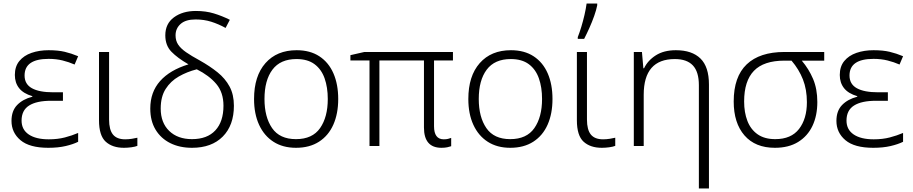

<svg xmlns="http://www.w3.org/2000/svg" viewBox="-20 -826 5165 1086"><path d="M336 -304V-256H269Q187 -256 144.5 -229Q102 -202 102 -144Q102 -93 142.5 -65.5Q183 -38 256 -38Q306 -38 346.5 -48.5Q387 -59 422 -74V-24Q394 -10 351.5 0Q309 10 253 10Q147 10 96 -33Q45 -76 45 -142Q45 -199 77 -232Q109 -265 163 -279V-282Q112 -297 88 -327.5Q64 -358 64 -402Q64 -450 89.5 -481Q115 -512 158.5 -527Q202 -542 255 -542Q308 -542 346 -533Q384 -524 422 -508L402 -461Q370 -475 334 -484Q298 -493 255 -493Q119 -493 119 -399Q119 -350 160.5 -327Q202 -304 280 -304Z M597 -532V-150Q597 -92 619 -65Q641 -38 688 -38Q707 -38 726 -41Q745 -44 757 -47V-1Q745 4 723.5 7Q702 10 681 10Q616 10 578 -24.5Q540 -59 540 -146V-532Z M1088 -764Q1144 -764 1190 -750Q1236 -736 1280 -714L1256 -668Q1216 -690 1175 -703Q1134 -716 1086 -716Q1030 -716 1001.5 -690.5Q973 -665 973 -626Q973 -596 987.5 -574Q1002 -552 1032 -531Q1062 -510 1110 -484Q1167 -452 1210.5 -417Q1254 -382 1278.5 -336.5Q1303 -291 1303 -228Q1303 -117 1240 -53.5Q1177 10 1066 10Q996 10 943 -16.5Q890 -43 860 -92.5Q830 -142 830 -212Q830 -305 885.5 -367.5Q941 -430 1046 -462Q984 -498 949.5 -533.5Q915 -569 915 -626Q915 -692 964 -728Q1013 -764 1088 -764ZM1093 -434Q1038 -420 991.5 -393.5Q945 -367 917 -323Q889 -279 889 -212Q889 -132 937 -85.5Q985 -39 1066 -39Q1152 -39 1198 -88.5Q1244 -138 1244 -228Q1244 -303 1203.5 -351Q1163 -399 1093 -434Z M1893 -266Q1893 -183 1865.5 -121Q1838 -59 1784.5 -24.5Q1731 10 1654 10Q1580 10 1527 -24Q1474 -58 1445.5 -120Q1417 -182 1417 -266Q1417 -396 1481.5 -469Q1546 -542 1658 -542Q1734 -542 1786.5 -507.5Q1839 -473 1866 -411Q1893 -349 1893 -266ZM1476 -266Q1476 -164 1519 -101.5Q1562 -39 1654 -39Q1747 -39 1790.5 -101.5Q1834 -164 1834 -266Q1834 -332 1816 -383Q1798 -434 1759 -463Q1720 -492 1657 -492Q1566 -492 1521 -432Q1476 -372 1476 -266Z M2490 -38Q2504 -38 2514 -40.5Q2524 -43 2532 -46V1Q2524 4 2510 7Q2496 10 2477 10Q2378 10 2378 -105V-484H2126V0H2070V-484H1962V-514L2041 -532H2542V-484H2435V-112Q2435 -38 2490 -38Z M3105 -266Q3105 -183 3077.5 -121Q3050 -59 2996.5 -24.5Q2943 10 2866 10Q2792 10 2739 -24Q2686 -58 2657.5 -120Q2629 -182 2629 -266Q2629 -396 2693.5 -469Q2758 -542 2870 -542Q2946 -542 2998.5 -507.5Q3051 -473 3078 -411Q3105 -349 3105 -266ZM2688 -266Q2688 -164 2731 -101.5Q2774 -39 2866 -39Q2959 -39 3002.5 -101.5Q3046 -164 3046 -266Q3046 -332 3028 -383Q3010 -434 2971 -463Q2932 -492 2869 -492Q2778 -492 2733 -432Q2688 -372 2688 -266Z M3300 -532V-150Q3300 -92 3322 -65Q3344 -38 3391 -38Q3410 -38 3429 -41Q3448 -44 3460 -47V-1Q3448 4 3426.5 7Q3405 10 3384 10Q3319 10 3281 -24.5Q3243 -59 3243 -146V-532ZM3248 -606V-616Q3258 -641 3268 -674Q3278 -707 3286 -741.5Q3294 -776 3298 -806H3358V-796Q3353 -770 3341 -736Q3329 -702 3313.5 -667.5Q3298 -633 3284 -606Z M3803 -542Q3894 -542 3942 -495Q3990 -448 3990 -348V240H3933V-344Q3933 -420 3899 -456Q3865 -492 3797 -492Q3621 -492 3621 -290V0H3565V-532H3611L3619 -440H3623Q3644 -484 3689.5 -513Q3735 -542 3803 -542Z M4603 -249Q4603 -172 4575.5 -114Q4548 -56 4494.5 -23Q4441 10 4363 10Q4252 10 4191 -60Q4130 -130 4130 -252Q4130 -392 4203.5 -462Q4277 -532 4417 -532H4642V-483H4515Q4555 -436 4579 -379.5Q4603 -323 4603 -249ZM4189 -252Q4189 -190 4207.5 -142Q4226 -94 4265 -66.5Q4304 -39 4365 -39Q4455 -39 4499.5 -96.5Q4544 -154 4544 -248Q4544 -320 4521.5 -377Q4499 -434 4457 -483H4417Q4300 -483 4244.5 -425.5Q4189 -368 4189 -252Z M5002 -304V-256H4935Q4853 -256 4810.5 -229Q4768 -202 4768 -144Q4768 -93 4808.5 -65.5Q4849 -38 4922 -38Q4972 -38 5012.5 -48.5Q5053 -59 5088 -74V-24Q5060 -10 5017.5 0Q4975 10 4919 10Q4813 10 4762 -33Q4711 -76 4711 -142Q4711 -199 4743 -232Q4775 -265 4829 -279V-282Q4778 -297 4754 -327.5Q4730 -358 4730 -402Q4730 -450 4755.5 -481Q4781 -512 4824.5 -527Q4868 -542 4921 -542Q4974 -542 5012 -533Q5050 -524 5088 -508L5068 -461Q5036 -475 5000 -484Q4964 -493 4921 -493Q4785 -493 4785 -399Q4785 -350 4826.5 -327Q4868 -304 4946 -304Z"/></svg>

Font: BC Sans Light
Style: Regular
Weight: 300
Designer: Monotype Design Team
Foundry: Monotype Imaging Inc.
Version: Version 2.000;GOOG;noto-source:20170915:90ef993387c0